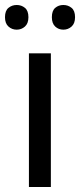

<svg xmlns="http://www.w3.org/2000/svg" viewBox="-31 -750 321 770"><path d="M173 0H85V-536H173ZM-11 -681Q-11 -707 3 -718.5Q17 -730 36 -730Q55 -730 69 -718.5Q83 -707 83 -681Q83 -656 69 -643.5Q55 -631 36 -631Q17 -631 3 -643.5Q-11 -656 -11 -681ZM177 -681Q177 -707 190.5 -718.5Q204 -730 223 -730Q242 -730 256 -718.5Q270 -707 270 -681Q270 -656 256 -643.5Q242 -631 223 -631Q204 -631 190.5 -643.5Q177 -656 177 -681Z"/></svg>

Font: Noto Sans Manichaean
Style: Regular
Weight: 400
Designer: Monotype Design Team
Foundry: Monotype Imaging Inc.
Version: Version 2.005; ttfautohint (v1.8.4.7-5d5b)